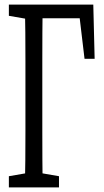

<svg xmlns="http://www.w3.org/2000/svg" viewBox="-20 -757 456 844"><path d="M89.4 66.9Q90.8 5.9 91.3 -55.4Q91.8 -116.7 91.8 -179.2Q91.8 -241.7 91.8 -304.2V-364.3Q91.8 -426.8 91.8 -488.8Q91.8 -550.8 91.3 -613.3Q90.8 -675.8 89.4 -736.8H167.5Q166.5 -676.8 166.3 -614.7Q166 -552.7 166 -490.2Q166 -427.7 166 -364.3V-304.2Q166 -243.2 166 -181.2Q166 -119.1 166.3 -57.1Q166.5 4.9 167.5 66.9ZM128.4 -676.8V-736.8H390.1L396 -498.5H351.6L323.2 -736.8L362.3 -676.8ZM19 66.9V17.6L120.6 0H137.7L239.3 17.6V66.9ZM19 -687.5V-736.8H128.4V-669.9H120.6Z"/></svg>

Font: Scarab Serif
Style: Regular
Weight: 400
Designer: John Roberts
Foundry: Scarab
Version: 1.0